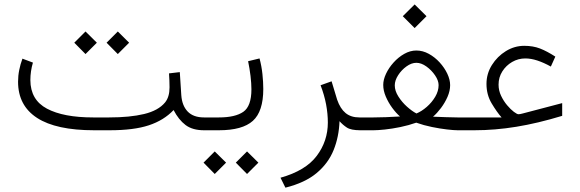

<svg xmlns="http://www.w3.org/2000/svg" viewBox="-20 -595 2650 877"><path d="M466.8 -399.9 518.1 -451.2 569.8 -399.9 518.1 -348.1ZM319.3 -399.9 370.6 -451.2 422.4 -399.9 370.6 -348.1ZM481 0H410.2Q236.3 0 149.4 -56.4Q62.5 -112.8 62.5 -221.7Q62.5 -249 67.9 -275.6Q73.2 -302.2 82.5 -327.1L130.4 -309.1Q118.7 -269.5 118.7 -229Q119.1 -138.7 194.6 -98.6Q270 -58.6 405.3 -58.6H478.5Q573.2 -58.6 638.2 -74.2Q703.1 -89.8 733.9 -127Q754.4 -151.9 754.4 -196.3Q754.4 -212.4 753.7 -228.8Q752.9 -245.1 752 -259.8L801.3 -265.6L808.1 -160.2Q811.5 -112.3 837.4 -85.4Q863.3 -58.6 912.1 -58.6H926.8V0H912.1Q859.4 0 827.6 -23.9Q795.9 -47.9 772.9 -92.3Q728.5 -45.4 659.9 -22.7Q591.3 0 481 0Z M1165.5 -328.1Q1174.8 -293.5 1178.7 -256.8Q1182.6 -220.2 1182.6 -188.5Q1182.6 -85.9 1135 -43Q1087.4 0 980 0H907.2V-58.6H980Q1054.2 -58.6 1091.3 -84.2Q1128.4 -109.9 1128.4 -187Q1128.4 -213.9 1124.3 -248.3Q1120.1 -282.7 1113.3 -315.4ZM1057.1 147.9 1108.4 96.7 1160.2 147.9 1108.4 199.7ZM909.7 147.9 960.9 96.7 1012.7 147.9 960.9 199.7Z M1530.8 -41.5Q1528.3 29.8 1503.9 90.3Q1479.5 150.9 1426.5 195.3Q1373.5 239.7 1283.7 262.2L1261.2 216.8Q1376 184.6 1426.8 116.9Q1477.5 49.3 1477.5 -35.2Q1477.5 -75.2 1469.5 -118.2Q1461.4 -161.1 1444.3 -205.6L1494.6 -223.6L1520 -139.6Q1534.2 -98.6 1558.6 -78.6Q1583 -58.6 1621.6 -58.6H1640.6V0H1626Q1583 0 1564.2 -12.5Q1545.4 -24.9 1530.8 -41.5Z M1819.8 -521 1874 -574.7 1928.2 -521 1874 -466.8ZM1958 -62Q1983.9 -61 2017.3 -59.8Q2050.8 -58.6 2069.3 -58.6H2115.2V0H2070.3Q2053.2 0 2021.7 -3.7Q1990.2 -7.3 1952.9 -14.9Q1915.5 -22.5 1881.3 -34.7Q1846.7 -22.5 1808.6 -14.6Q1770.5 -6.8 1737.8 -3.4Q1705.1 0 1686.5 0H1621.1V-58.6H1686.5Q1707.5 -58.6 1742.7 -59.8Q1777.8 -61 1807.1 -63Q1789.1 -78.6 1771.5 -102.5Q1753.9 -126.5 1742.2 -153.8Q1730.5 -181.2 1730.5 -207Q1730.5 -231 1743.2 -258.1Q1755.9 -285.2 1777.6 -309.3Q1799.3 -333.5 1826.4 -348.9Q1853.5 -364.3 1881.8 -364.3Q1911.1 -364.3 1938.7 -349.1Q1966.3 -334 1988.3 -309.8Q2010.3 -285.6 2023.2 -258.3Q2036.1 -231 2036.1 -206.1Q2036.1 -180.2 2024.2 -152.8Q2012.2 -125.5 1994.4 -101.8Q1976.6 -78.1 1958 -62ZM1881.8 -308.1Q1859.4 -308.1 1836.7 -291.7Q1814 -275.4 1798.6 -251.5Q1783.2 -227.5 1783.2 -205.1Q1783.2 -180.2 1799.6 -154.3Q1815.9 -128.4 1839.1 -107.7Q1862.3 -86.9 1882.3 -76.7Q1905.8 -86.4 1929.2 -106.7Q1952.6 -127 1968 -153.1Q1983.4 -179.2 1983.4 -206.1Q1983.4 -227.1 1967.3 -250.7Q1951.2 -274.4 1927.7 -291.3Q1904.3 -308.1 1881.8 -308.1Z M2202.1 -211.9Q2202.1 -258.3 2226.8 -297.9Q2251.5 -337.4 2290.8 -361.6Q2330.1 -385.7 2374.5 -385.7Q2415 -385.7 2446.5 -373.5Q2478 -361.3 2516.6 -336.4L2496.1 -291Q2463.4 -309.1 2434.3 -318.6Q2405.3 -328.1 2379.4 -328.1Q2347.2 -328.1 2319.3 -312Q2291.5 -295.9 2274.4 -268.8Q2257.3 -241.7 2257.3 -208.5Q2257.3 -181.6 2268.8 -157.5Q2280.3 -133.3 2296.4 -114.3Q2312.5 -95.2 2327.1 -84.2Q2341.8 -73.2 2348.1 -73.2Q2355 -73.2 2367.7 -76.7L2547.9 -124V-65.9Q2435.5 -31.7 2338.1 -15.9Q2240.7 0 2147 0H2095.7V-58.6H2271Q2249.5 -83 2225.8 -122.6Q2202.1 -162.1 2202.1 -211.9Z"/></svg>

Font: Vazir Thin
Style: Thin
Weight: 100
Designer: Saber Rastikerdar
Foundry: Saber Rastikerdar
Version: Version 30.0.0